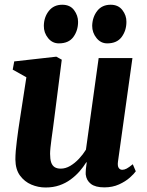

<svg xmlns="http://www.w3.org/2000/svg" viewBox="-20 -800 635 830"><path d="M177 10.5Q145 10.5 115.5 -2Q86 -14.5 66.5 -41Q47 -67.5 46.5 -110.5Q46.5 -127.5 48.2 -148.5Q50 -169.5 53 -192.8Q56 -216 59.2 -239.5Q62.5 -263 66 -284.5L94 -466L35 -499L41.5 -534.5L223.5 -555L247 -542L214.5 -287.5Q212 -266 208.8 -243.8Q205.5 -221.5 202.8 -200.5Q200 -179.5 198.2 -162.5Q196.5 -145.5 196.5 -135Q196.5 -112 201.2 -98Q206 -84 216.2 -77.5Q226.5 -71 242.5 -71Q263.5 -71 283.8 -83Q304 -95 321.5 -113.8Q339 -132.5 351.5 -153L406.5 -549H552.5L490 -101.5Q487.5 -83 493 -74.5Q498.5 -66 508.5 -66Q517.5 -66 527.5 -71.2Q537.5 -76.5 554 -90L567 -59.5Q560 -49 541.2 -32.2Q522.5 -15.5 494.5 -2.8Q466.5 10 431 10Q392.5 10 373 -5Q353.5 -20 350.5 -46Q350.5 -49.5 350.5 -55.5Q350.5 -61.5 351.2 -68.5Q352 -75.5 353 -83.2Q354 -91 355 -98L353 -98.5Q340.5 -78.5 323.8 -59.2Q307 -40 285.2 -24Q263.5 -8 236.8 1.2Q210 10.5 177 10.5ZM234.5 -612.5Q206 -612.5 187.5 -635.8Q169 -659 169.5 -688.5Q170 -726 191.2 -752.8Q212.5 -779.5 249 -779.5Q283 -779.5 300.2 -756.2Q317.5 -733 317.5 -705.5Q317.5 -668 297.2 -640.2Q277 -612.5 234.5 -612.5ZM443.5 -612.5Q415.5 -612.5 397 -635.8Q378.5 -659 378.5 -688.5Q379.5 -726 400.2 -752.8Q421 -779.5 458.5 -779.5Q491.5 -779.5 509.2 -756.2Q527 -733 526.5 -705.5Q526.5 -668 506 -640.2Q485.5 -612.5 443.5 -612.5Z"/></svg>

Font: Merriweather 48pt ExtraBold
Style: Italic
Weight: 800
Italic angle: -7.8°
Version: Version 2.101